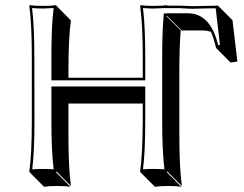

<svg xmlns="http://www.w3.org/2000/svg" viewBox="-20 -668 949 748"><path d="M631.8 -646H681.2Q689.5 -646 706.5 -645Q722.2 -644 729 -644Q748.5 -644 783.2 -645Q814 -646 829.1 -646L885.7 -589.4L904.8 -428.2L878.4 -424.3L821.8 -481Q813 -519 801.8 -543.9Q786.1 -549.3 768.6 -549.3H687.5L630.9 -606Q629.9 -606 627.4 -606L684.1 -549.3Q678.7 -488.3 678.7 -388.7V-143.6Q678.7 -14.6 688.5 56.6L631.8 0L629.9 2.9L686.5 59.6Q668.5 56.6 635.7 56.6Q602.5 56.6 583.5 59.6L526.9 2.9L525.9 0Q535.6 -68.4 536.1 -200.2V-264.6H246.6V-143.6Q246.6 -14.6 256.3 56.6L200.2 0L198.2 2.9L254.4 59.6Q236.3 56.6 203.6 56.6Q170.4 56.6 151.4 59.6L95.2 2.9L94.2 0Q104 -68.4 104 -200.2V-444.8Q104 -573.7 94.2 -645L96.2 -647.9Q114.3 -645 147 -645Q180.7 -645 199.2 -647.9L200.2 -645L256.3 -588.4Q246.6 -521.5 246.6 -388.7V-365.2H536.1V-444.8Q536.1 -573.7 525.9 -645L527.8 -647.9Q545.9 -645 579.1 -645Q612.8 -645 630.9 -647.9ZM624.5 -636.2V-636.7Q603 -635.3 579.1 -634.8Q557.6 -634.8 537.1 -636.7Q545.9 -565.9 545.9 -444.8V-355H180.2V-444.8Q180.2 -570.8 189 -636.7Q168 -635.3 147 -634.8Q125.5 -634.8 105 -636.7Q113.8 -565.9 113.8 -444.8L114.3 -200.2Q114.3 -75.2 105.5 -8.3Q126.5 -9.8 147 -9.8Q168 -9.8 189 -8.3Q180.2 -78.6 180.2 -200.2V-331.1H545.9V-200.2Q545.9 -75.7 537.1 -8.3Q558.1 -10.3 579.1 -9.8Q600.1 -9.8 620.6 -8.3Q611.8 -79.1 611.8 -200.2V-444.8Q611.8 -545.9 617.7 -606.9L618.2 -615.7H627.4H628.4Q629.9 -615.7 630.9 -616.2H711.9Q795.9 -616.2 826.7 -503.9Q828.1 -497.6 829.6 -492.2L836.9 -493.2L820.3 -635.7Q809.1 -635.7 784.7 -635.3Q749 -634.3 729 -633.8Q721.7 -633.8 705.1 -634.8Q688 -635.7 681.2 -636.2Z"/></svg>

Font: Linux Biolinum Shadow O
Style: Regular
Weight: 400
Designer: Philipp H. Poll
Foundry: Philipp H. Poll
Version: Version 1.0.4